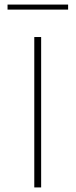

<svg xmlns="http://www.w3.org/2000/svg" viewBox="-20 -820 332 840"><path d="M13 -778V-800H278V-778ZM130 0V-658H160V0Z"/></svg>

Font: EauTestInfant Extralight
Style: Regular
Weight: 250
Designer: Christian Thalmann (Catharsis Fonts)
Version: Version 0.001;PS 000.001;hotconv 1.0.88;makeotf.lib2.5.64775